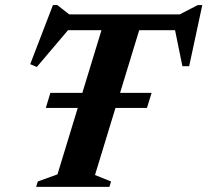

<svg xmlns="http://www.w3.org/2000/svg" viewBox="-20 -726 806 746"><path d="M158 -306.7 175.8 -365.3H569.1L551 -306.7ZM686.7 -608.7H188.1L258.2 -625.1L123 -465.8L97.4 -476.6L185.7 -706.3H202.6L264.4 -658.1L218.1 -670H711L655.2 -658.1L748.4 -706.3H766L715 -468.9H688.7L656.6 -626ZM380.1 -627.8H526.7L349.1 -46L411.5 -20.9L405.1 0H120.5L126.8 -20.9L203.3 -48.5Z"/></svg>

Font: Newsreader Text
Style: Italic
Weight: 400
Italic angle: -17°
Designer: Hugues Gentile
Foundry: Production Type
Version: Version 1.001